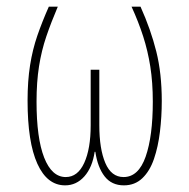

<svg xmlns="http://www.w3.org/2000/svg" viewBox="-20 -548 570 578"><path d="M176 10Q122 10 92.5 -55Q63 -120 63 -245Q63 -304 70.5 -351.5Q78 -399 92.5 -441Q107 -483 127 -528H154Q134 -481 119.5 -438.5Q105 -396 97.5 -348.5Q90 -301 90 -242Q90 -132 113 -73.5Q136 -15 178 -15Q214 -15 233.5 -57.5Q253 -100 253 -171V-338H279V-171Q279 -100 297 -57.5Q315 -15 352 -15Q397 -15 418.5 -76.5Q440 -138 440 -242Q440 -300 432.5 -347.5Q425 -395 411 -438.5Q397 -482 376 -528H403Q434 -459 450.5 -393Q467 -327 467 -244Q467 -197 461.5 -151.5Q456 -106 443.5 -69.5Q431 -33 408.5 -11.5Q386 10 353 10Q316 10 295 -17Q274 -44 267 -91H265Q258 -44 234 -17Q210 10 176 10Z"/></svg>

Font: Noto Sans Mono Condensed Thin
Style: Regular
Weight: 100
Width: 3
Designer: Monotype Design Team
Foundry: Monotype Imaging Inc.
Version: Version 2.014; ttfautohint (v1.8.4.7-5d5b)